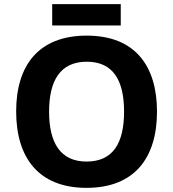

<svg xmlns="http://www.w3.org/2000/svg" viewBox="-20 -897 836 927"><path d="M563 -877H232V-774H563ZM738 -358C738 -580 631 -725 399 -725C165 -725 58 -580 58 -359C58 -137 165 10 398 10C631 10 738 -137 738 -358ZM217 -358C217 -508 271 -599 399 -599C527 -599 579 -508 579 -358C579 -208 527 -117 398 -117C271 -117 217 -208 217 -358Z"/></svg>

Font: Noto Traditional Nushu
Style: Bold
Weight: 700
Designer: LIU Zhao
Foundry: LiuZhao Studio
Version: Version 2.003